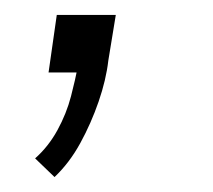

<svg xmlns="http://www.w3.org/2000/svg" viewBox="-20 -97 285 257"><path d="M53 140 27 115Q45 99 57 77Q69 55 75 32Q81 9 84 -8L92 0H45L56 -77H135L125 -16Q122 10 112 39Q102 68 87.5 94.5Q73 121 53 140Z"/></svg>

Font: Nunito Sans 7pt ExtraLight
Style: Italic
Weight: 250
Italic angle: -9°
Designer: Vernon Adams
Foundry: Vernon Adams
Version: Version 3.101;gftools[0.9.27]